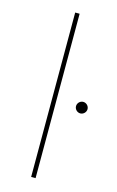

<svg xmlns="http://www.w3.org/2000/svg" viewBox="-116 -790 508 837"><g transform="rotate(15 138.0 -371.0)"><path d="M115 0H135V-742H115ZM250 -323C264 -323 276 -335 276 -349C276 -363 264 -375 250 -375C236 -375 224 -363 224 -349C224 -335 236 -323 250 -323Z"/></g></svg>

Font: Chess Sans Thin
Style: Regular
Weight: 100
Designer: Wolf Bōese
Foundry: Wolf Bōese
Version: Version 7.223;Glyphs 3.3 (3306)